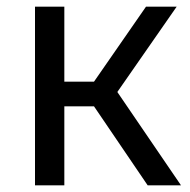

<svg xmlns="http://www.w3.org/2000/svg" viewBox="-20 -556 571 576"><path d="M85 0V-536H173V-311H262L418 -536H510L332 -280L523 0H423L262 -237H173V0Z"/></svg>

Font: Noto Sans Historical
Style: Regular
Weight: 400
Designer: Monotype Design Team
Foundry: Monotype Imaging Inc.
Version: Version 2.013; ttfautohint (v1.8.4.7-5d5b)